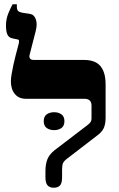

<svg xmlns="http://www.w3.org/2000/svg" viewBox="-20 -873 556 900"><path d="M232 7Q213 7 203 -4Q193 -15 193 -42V-71Q193 -103 202 -126Q211 -149 236 -169L388 -285Q401 -295 405 -301.5Q409 -308 409 -318V-378Q409 -394 400.5 -402Q392 -410 376 -410H101Q68 -410 49.5 -432.5Q31 -455 31 -492Q31 -505 34.5 -526Q38 -547 43 -570Q48 -593 53.5 -614Q59 -635 63 -650Q67 -665 68 -669Q70 -679 69 -683Q68 -687 63 -688L39 -693Q22 -696 15 -710.5Q8 -725 8 -753Q8 -784 19.5 -811.5Q31 -839 39 -853H59V-842Q59 -828 64.5 -822Q70 -816 87 -813L120 -808Q140 -805 148 -782.5Q156 -760 147 -726L119 -617Q116 -606 120.5 -599Q125 -592 140 -592H375Q409 -592 431 -579.5Q453 -567 464 -541.5Q475 -516 475 -477V-323Q475 -295 468 -276.5Q461 -258 441 -242L298 -132Q280 -119 275.5 -108.5Q271 -98 271 -79V-42Q271 -14 261 -3.5Q251 7 232 7ZM185 -305Q185 -327 199 -337Q213 -347 234 -347Q254 -347 268 -337Q282 -327 282 -305Q282 -283 268 -273Q254 -263 234 -263Q213 -263 199 -273Q185 -283 185 -305Z"/></svg>

Font: Noto Serif Hebrew ExtraBold
Style: Regular
Weight: 800
Version: Version 2.003